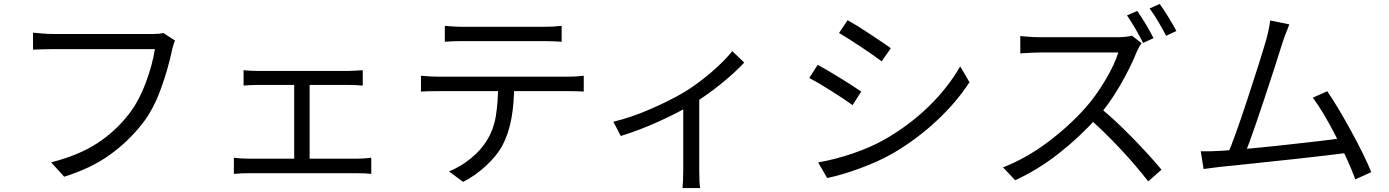

<svg xmlns="http://www.w3.org/2000/svg" viewBox="-20 -868 6980 965"><path d="M845.8 -622 844.6 -615.6Q824 -518 786.9 -417Q749.8 -316 696 -247.2Q623 -154.2 528.9 -87.6Q434.8 -21 302.6 20.2L237 -52Q374.6 -87 466.9 -146.8Q559.2 -206.6 626.8 -293.4Q676.6 -357.2 711.6 -449.6Q746.6 -542 758.4 -621H244Q199 -621 146 -618.4V-703.8Q168.6 -701.6 195.5 -699.4Q222.4 -697.2 244.8 -697.2H749Q782 -697.2 801 -702.2L859.4 -664.4Q852.8 -649 845.8 -622Z M1272.4 -511.6H1733.2Q1749.8 -511.6 1803.2 -515.2V-437.8Q1768.4 -441 1733.2 -441H1273.2Q1238.6 -441 1204.2 -437.8V-515.2Q1236.4 -511.6 1272.4 -511.6ZM1536.2 -471.6V-30H1458.6V-471.6ZM1226.6 -70.6H1779.4Q1805.8 -70.6 1846 -75.2V6Q1818.2 2.6 1779.4 2.6H1226.6Q1190.4 2.6 1155.4 6V-75.2Q1188 -70.6 1226.6 -70.6Z M2305.2 -733.2H2710Q2762.2 -733.2 2802.8 -738V-658.2Q2754.4 -661.4 2710 -661.4H2306Q2256.8 -661.4 2215.6 -658.2V-738Q2269.6 -733.2 2305.2 -733.2ZM2182.4 -482.6H2836.6Q2854.2 -482.6 2875 -483.8Q2895.8 -485 2914 -487.2V-407.8Q2874 -410 2836.6 -410H2182.4Q2129.4 -410 2095.8 -407.6V-487.2Q2149.8 -482.6 2182.4 -482.6ZM2504.2 -135Q2476.6 -84.8 2423.1 -35.1Q2369.6 14.6 2307.6 46.2L2236.8 -6.2Q2295.4 -30.6 2345.9 -71.5Q2396.4 -112.4 2425.8 -160.2Q2460.2 -214.8 2471.7 -282.3Q2483.2 -349.8 2484 -448.2L2564.4 -448.4Q2564.4 -349.4 2550.4 -272.5Q2536.4 -195.6 2504.2 -135Z M3423.8 -407.8Q3491 -449.4 3555.8 -505.4Q3620.6 -561.4 3660.6 -610.8L3720.6 -553.6Q3674.8 -503.8 3602.6 -445.5Q3530.4 -387.2 3456 -342.2Q3388 -301.4 3291.7 -257.7Q3195.4 -214 3100.2 -184.4L3062.8 -256Q3154.6 -278.2 3254.3 -321.9Q3354 -365.6 3423.8 -407.8ZM3499.2 77.2H3410.4Q3411.6 62.8 3412.8 38.8Q3414 14.8 3414 -9.2V-365.2L3494.4 -384.6V-9.2Q3494.4 57 3499.2 77.2Z M4457.4 -625.8 4411.4 -559.8Q4374.6 -587.6 4307 -632.6Q4239.4 -677.6 4197 -702.2L4240.2 -766.6Q4280.6 -744.4 4348.8 -699.4Q4417 -654.4 4457.4 -625.8ZM4427.8 -168Q4550.2 -238.2 4647.3 -332.6Q4744.4 -427 4806 -534.4L4852.6 -454.8Q4787.2 -353.8 4687.2 -260.6Q4587.2 -167.4 4468.4 -97.8Q4396.6 -56.6 4304.8 -22.8Q4213 11 4137.4 26.8L4092 -51.6Q4178.2 -66.8 4266.3 -96.7Q4354.4 -126.6 4427.8 -168ZM4308.6 -407.8 4265.2 -339.8Q4224.6 -369 4157.2 -411.6Q4089.8 -454.2 4047.4 -476.2L4089.8 -542.2Q4132.8 -519.2 4204.1 -475.1Q4275.4 -431 4308.6 -407.8Z M5777.8 -676.2 5725.2 -652.2Q5710.6 -682 5687.6 -721.8Q5664.6 -761.6 5644.2 -790.4L5695.8 -813.2Q5715.6 -785.2 5739.5 -745.2Q5763.4 -705.2 5777.8 -676.2ZM5892.6 -712.2 5841 -688.2Q5822.6 -723.4 5800.2 -761.3Q5777.8 -799.2 5758 -825.4L5808.8 -848.2Q5829.2 -819.6 5853.9 -779.5Q5878.6 -739.4 5892.6 -712.2ZM5693.6 -608.4Q5661.4 -527.4 5607.3 -434.8Q5553.2 -342.2 5494.6 -277.4Q5405.4 -178 5300.4 -95.9Q5195.4 -13.8 5082.4 37.8L5021.2 -26.8Q5135.2 -71.2 5242.2 -150.6Q5349.2 -230 5433.4 -323.8Q5486.2 -382.8 5534.2 -463.1Q5582.2 -543.4 5600.6 -604.2H5208Q5179.8 -604.2 5122.6 -600.6L5108 -599.4V-686.6Q5123.2 -685.2 5152.1 -683.1Q5181 -681 5208 -681H5595.6Q5618 -681 5637.8 -683.1Q5657.6 -685.2 5669.2 -688.8L5717.8 -651Q5712 -643.6 5705.2 -631.3Q5698.4 -619 5693.6 -608.4ZM5817.8 -15 5750.8 43.6Q5693.6 -31.2 5612.2 -118.5Q5530.8 -205.8 5452.6 -274L5507.6 -327.8Q5584.2 -265.4 5672.2 -175.1Q5760.2 -84.8 5817.8 -15Z M6450.8 -720.8Q6438 -691.4 6426 -653.8Q6405.8 -589.6 6384.8 -524.2Q6272 -177 6235 -89.8L6147.8 -87Q6182 -163.8 6248.6 -366.1Q6315.2 -568.4 6344.6 -670.4Q6358.4 -721 6364.2 -765.2L6460.2 -745.4ZM6872 -2.8 6792 33.4Q6759 -56.2 6694.1 -183.2Q6629.2 -310.2 6578 -377L6650.8 -409.4Q6703.6 -332.6 6772.4 -206.4Q6841.2 -80.2 6872 -2.8ZM6740.2 -175.6 6762.2 -101Q6658.2 -87.6 6505.6 -70.7Q6353 -53.8 6210 -39.2L6111.8 -29.2Q6083.4 -26.2 6029.4 -18.6L6015 -107.6Q6063.2 -106.8 6106.8 -109.4Q6207.8 -114.8 6419.4 -137.4Q6631 -160 6740.2 -175.6Z"/></svg>

Font: 寒蝉端黑体 Light
Style: Regular
Weight: 300
Designer: ChillDuanSans {Warren2060}; 
Source Han Sans {Ryoko NISHIZUKA 西塚涼子 (kana, bopomofo & ideographs); Paul D. Hunt (Latin, G
Foundry: ChillType&Adobe
Version: Version 1.300;Glyphs 3.3 (3306)